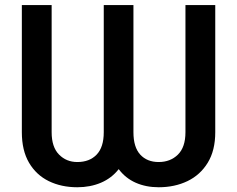

<svg xmlns="http://www.w3.org/2000/svg" viewBox="-20 -748 959 777"><path d="M68.4 -212.9V-727.5H189V-212.9Q189 -152.8 218.8 -122.6Q248.5 -92.3 293 -92.3Q342.3 -92.3 371.1 -122.3Q399.9 -152.3 399.9 -212.9V-727.5H520V-212.9Q520 -152.3 547.6 -122.3Q575.2 -92.3 622.1 -92.3Q669.4 -92.3 700 -122.3Q730.5 -152.3 730.5 -212.9V-727.5H851.1V-212.9Q851.1 -139.2 820.8 -89.6Q790.5 -40 738.8 -15.1Q687 9.8 622.1 9.8Q570.8 9.8 529.3 -8.5Q487.8 -26.9 460.4 -63.5Q431.6 -26.9 388.4 -8.5Q345.2 9.8 293 9.8Q228 9.8 177.2 -15.1Q126.5 -40 97.4 -89.6Q68.4 -139.2 68.4 -212.9Z"/></svg>

Font: Inter Cardless Tabular Medium
Style: Regular
Weight: 500
Designer: Rasmus Andersson
Foundry: rsms
Version: Version 4.000;git-4fc901f